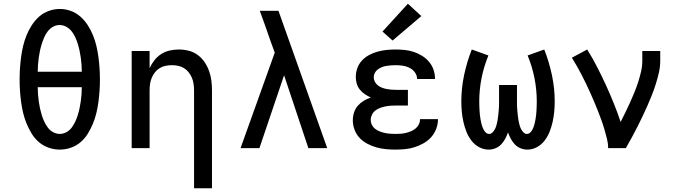

<svg xmlns="http://www.w3.org/2000/svg" viewBox="-20 -793 3640 1028"><path d="M300 8Q270 8 241 -2Q212 -12 189 -31.5Q166 -51 150 -77Q134 -103 122.5 -131Q111 -159 104 -188Q97 -217 93 -247Q89 -277 87 -307Q85 -337 85 -367Q85 -398 87 -428Q89 -458 93 -488Q97 -518 104 -547.5Q111 -577 122.5 -605Q134 -633 150.5 -658.5Q167 -684 189.5 -704Q212 -724 241 -734.5Q270 -745 300 -745Q330 -745 359 -734.5Q388 -724 410.5 -704Q433 -684 449.5 -658.5Q466 -633 477.5 -605Q489 -577 496 -547.5Q503 -518 507 -488Q511 -458 513 -428Q515 -398 515 -367Q515 -337 513 -307Q511 -277 507 -247Q503 -217 496 -188Q489 -159 477.5 -131Q466 -103 450 -77Q434 -51 411 -31.5Q388 -12 359 -2Q330 8 300 8ZM418 -409Q418 -428 416.5 -447Q415 -466 412.5 -484.5Q410 -503 406 -521.5Q402 -540 396.5 -558Q391 -576 383 -593.5Q375 -611 363.5 -625.5Q352 -640 335 -649.5Q318 -659 299 -659Q280 -659 263.5 -649.5Q247 -640 235.5 -625Q224 -610 216.5 -592.5Q209 -575 203.5 -557.5Q198 -540 194 -521.5Q190 -503 187.5 -484.5Q185 -466 183.5 -447Q182 -428 182 -409ZM300 -76Q319 -76 336 -85.5Q353 -95 364 -110Q375 -125 383 -142Q391 -159 396.5 -177Q402 -195 406 -213.5Q410 -232 412.5 -250.5Q415 -269 416.5 -288Q418 -307 418 -326H182Q182 -307 183.5 -288Q185 -269 187.5 -250.5Q190 -232 194 -213.5Q198 -195 203.5 -177Q209 -159 217 -142Q225 -125 236 -110Q247 -95 264 -85.5Q281 -76 300 -76Z M1019 215V-310Q1019 -327 1016.5 -344Q1014 -361 1007.5 -376.5Q1001 -392 990.5 -405.5Q980 -419 965.5 -428Q951 -437 934 -440.5Q917 -444 900 -444Q883 -444 866 -440.5Q849 -437 834.5 -428Q820 -419 809.5 -405.5Q799 -392 792.5 -376.5Q786 -361 783.5 -344Q781 -327 781 -310V0H685V-520H781V-428Q791 -450 806.5 -470Q822 -490 843 -503.5Q864 -517 888.5 -522.5Q913 -528 937 -528Q964 -528 990 -521.5Q1016 -515 1037.5 -499.5Q1059 -484 1074.5 -461.5Q1090 -439 1099 -414Q1108 -389 1111.5 -363Q1115 -337 1115 -310V215Z M1268 0 1451 -511 1425 -583Q1412 -621 1398.5 -659Q1385 -697 1371 -735H1471Q1536 -551 1601.5 -367.5Q1667 -184 1732 0H1631L1501 -390L1369 0Z M2097 8Q2071 8 2045.5 5.5Q2020 3 1995 -4Q1970 -11 1946.5 -23.5Q1923 -36 1905.5 -54.5Q1888 -73 1878.5 -98Q1869 -123 1869 -149Q1869 -170 1875.5 -190.5Q1882 -211 1895.5 -226.5Q1909 -242 1927 -253Q1945 -264 1965 -271Q1948 -279 1933 -289Q1918 -299 1906.5 -313.5Q1895 -328 1890 -345.5Q1885 -363 1885 -381Q1885 -406 1893.5 -429Q1902 -452 1918.5 -469.5Q1935 -487 1956.5 -498.5Q1978 -510 2001.5 -516.5Q2025 -523 2049 -525.5Q2073 -528 2097 -528Q2122 -528 2146.5 -525.5Q2171 -523 2194 -515.5Q2217 -508 2238.5 -495Q2260 -482 2276 -463.5Q2292 -445 2300.5 -421.5Q2309 -398 2309 -373Q2309 -373 2309 -372Q2309 -371 2309 -370H2213Q2213 -371 2213 -371Q2213 -371 2213 -371Q2213 -390 2201 -406Q2189 -422 2171.5 -430.5Q2154 -439 2135 -441.5Q2116 -444 2097 -444Q2085 -444 2072.5 -443Q2060 -442 2048 -440Q2036 -438 2024.5 -433.5Q2013 -429 2003 -421.5Q1993 -414 1987 -403Q1981 -392 1981 -380Q1981 -380 1981 -380Q1981 -380 1981 -380Q1981 -367 1987 -355.5Q1993 -344 2003 -336Q2013 -328 2025 -323.5Q2037 -319 2049.5 -316.5Q2062 -314 2074.5 -313Q2087 -312 2100 -312H2164V-228H2100Q2086 -228 2071.5 -227Q2057 -226 2042.5 -223Q2028 -220 2014.5 -215Q2001 -210 1989.5 -201Q1978 -192 1971.5 -178.5Q1965 -165 1965 -151Q1965 -137 1971.5 -124Q1978 -111 1989.5 -102.5Q2001 -94 2014 -89Q2027 -84 2041 -81Q2055 -78 2069 -77Q2083 -76 2097 -76Q2112 -76 2126 -77Q2140 -78 2154 -81.5Q2168 -85 2181 -90.5Q2194 -96 2205 -105Q2216 -114 2222.5 -127Q2229 -140 2229 -155H2325Q2325 -154 2325 -154Q2325 -154 2325 -154Q2325 -128 2315.5 -103Q2306 -78 2288.5 -58.5Q2271 -39 2248 -26Q2225 -13 2200 -5Q2175 3 2149 5.5Q2123 8 2097 8ZM2082 -576 2028 -624 2164 -773 2236 -707Z M2804 8Q2785 8 2767.5 1Q2750 -6 2737 -19.5Q2724 -33 2715 -50Q2706 -67 2700 -84Q2694 -67 2685 -50Q2676 -33 2663 -19.5Q2650 -6 2632.5 1Q2615 8 2596 8Q2569 8 2544.5 -5.5Q2520 -19 2503.5 -41Q2487 -63 2477 -88.5Q2467 -114 2461 -141Q2455 -168 2452.5 -195.5Q2450 -223 2450 -250Q2450 -321 2465 -391.5Q2480 -462 2506 -528L2595 -496Q2571 -438 2558.5 -375.5Q2546 -313 2546 -249Q2546 -237 2546.5 -225Q2547 -213 2547.5 -201Q2548 -189 2549.5 -177Q2551 -165 2553 -153Q2555 -141 2558 -129.5Q2561 -118 2565.5 -107Q2570 -96 2578.5 -86Q2587 -76 2599 -76Q2609 -76 2616.5 -83.5Q2624 -91 2629 -100Q2634 -109 2637 -119Q2640 -129 2642 -138.5Q2644 -148 2645.5 -158.5Q2647 -169 2648 -179Q2649 -189 2650 -199Q2651 -209 2651.5 -219Q2652 -229 2652 -239.5Q2652 -250 2652 -260V-338H2748V-260Q2748 -250 2748 -239.5Q2748 -229 2748.5 -219Q2749 -209 2750 -199Q2751 -189 2752 -179Q2753 -169 2754.5 -158.5Q2756 -148 2758 -138.5Q2760 -129 2763 -119Q2766 -109 2771 -100Q2776 -91 2783.5 -83.5Q2791 -76 2801 -76Q2813 -76 2821.5 -86Q2830 -96 2834.5 -107Q2839 -118 2842 -129.5Q2845 -141 2847 -153Q2849 -165 2850.5 -177Q2852 -189 2852.5 -201Q2853 -213 2853.5 -225Q2854 -237 2854 -249Q2854 -313 2841.5 -375.5Q2829 -438 2805 -496L2894 -528Q2920 -462 2935 -391.5Q2950 -321 2950 -250Q2950 -223 2947.5 -195.5Q2945 -168 2939 -141Q2933 -114 2923 -88.5Q2913 -63 2896.5 -41Q2880 -19 2855.5 -5.5Q2831 8 2804 8Z M3236 0Q3236 -26 3229.5 -51.5Q3223 -77 3215.5 -102.5Q3208 -128 3199 -152.5Q3190 -177 3180.5 -201.5Q3171 -226 3160.5 -250Q3150 -274 3139.5 -298Q3129 -322 3117.5 -345.5Q3106 -369 3094 -392.5Q3082 -416 3069 -438.5Q3056 -461 3042 -484L3124 -528Q3152 -483 3176.5 -435.5Q3201 -388 3223.5 -339Q3246 -290 3266 -240.5Q3286 -191 3303 -140Q3316 -166 3329 -192.5Q3342 -219 3354 -245.5Q3366 -272 3377 -299Q3388 -326 3397 -354Q3406 -382 3412.5 -410.5Q3419 -439 3419 -468V-520H3515V-468Q3515 -436 3508 -405Q3501 -374 3491.5 -344Q3482 -314 3470.5 -284.5Q3459 -255 3446 -226Q3433 -197 3419.5 -168.5Q3406 -140 3391.5 -111.5Q3377 -83 3362 -55.5Q3347 -28 3331 0Z"/></svg>

Font: Iosevka Custom Medium Extended
Style: Regular
Weight: 500
Width: 7
Monospace: yes
Designer: Belleve Invis
Foundry: Belleve Invis
Version: Version 11.2.4; ttfautohint (v1.8.4)